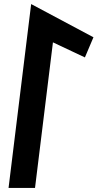

<svg xmlns="http://www.w3.org/2000/svg" viewBox="-20 -923 479 943"><path d="M22 0H152L240 -715L397 -641L439 -740L133 -903Z"/></svg>

Font: Ny Stormning
Style: Kr
Weight: 400
Designer: Robert Jablonski, Mew Too
Foundry: Cannot Into Space Fonts
Version: Version 0.90